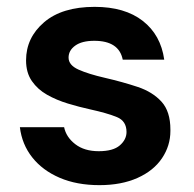

<svg xmlns="http://www.w3.org/2000/svg" viewBox="-20 -528 565 560"><path d="M270 12Q204 12 154 -9.5Q104 -31 74 -69Q44 -107 38 -157H167Q173 -128 199.5 -107.5Q226 -87 268 -87Q310 -87 329.5 -104Q349 -121 349 -143Q349 -175 321 -186.5Q293 -198 243 -209Q211 -216 178 -226Q145 -236 117.5 -251.5Q90 -267 73 -291.5Q56 -316 56 -352Q56 -418 108.5 -463Q161 -508 256 -508Q344 -508 396.5 -467Q449 -426 459 -354H338Q327 -409 255 -409Q219 -409 199.5 -395Q180 -381 180 -360Q180 -338 209 -325Q238 -312 286 -301Q338 -289 381.5 -274.5Q425 -260 451 -231.5Q477 -203 477 -150Q477 -148 477 -146Q477 -103 452.5 -66.5Q428 -30 381 -9Q334 12 270 12Z"/></svg>

Font: Firefly Display
Style: Bold
Weight: 700
Designer: Colophon Foundry, Jonny Pinhorn
Foundry: Colophon Foundry
Version: Version 1.200; ttfautohint (v1.8.3)